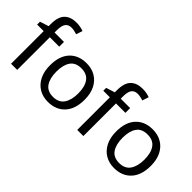

<svg xmlns="http://www.w3.org/2000/svg" viewBox="-24 -1351 1947 1947"><g transform="rotate(45 949.0 -377.5)"><path d="M332 -468H197V0H109V-468H15V-509L109 -539V-570Q109 -674 155 -719.5Q201 -765 283 -765Q315 -765 341.5 -759.5Q368 -754 387 -747L364 -678Q348 -683 327 -688Q306 -693 284 -693Q240 -693 218.5 -663.5Q197 -634 197 -571V-536H332Z M895 -269Q895 -136 827.5 -63Q760 10 645 10Q574 10 518.5 -22.5Q463 -55 431 -117.5Q399 -180 399 -269Q399 -402 466 -474Q533 -546 648 -546Q721 -546 776.5 -513.5Q832 -481 863.5 -419.5Q895 -358 895 -269ZM490 -269Q490 -174 527.5 -118.5Q565 -63 647 -63Q728 -63 766 -118.5Q804 -174 804 -269Q804 -364 766 -418Q728 -472 646 -472Q564 -472 527 -418Q490 -364 490 -269Z M1281 -468H1146V0H1058V-468H964V-509L1058 -539V-570Q1058 -674 1104 -719.5Q1150 -765 1232 -765Q1264 -765 1290.5 -759.5Q1317 -754 1336 -747L1313 -678Q1297 -683 1276 -688Q1255 -693 1233 -693Q1189 -693 1167.5 -663.5Q1146 -634 1146 -571V-536H1281Z M1844 -269Q1844 -136 1776.5 -63Q1709 10 1594 10Q1523 10 1467.5 -22.5Q1412 -55 1380 -117.5Q1348 -180 1348 -269Q1348 -402 1415 -474Q1482 -546 1597 -546Q1670 -546 1725.5 -513.5Q1781 -481 1812.5 -419.5Q1844 -358 1844 -269ZM1439 -269Q1439 -174 1476.5 -118.5Q1514 -63 1596 -63Q1677 -63 1715 -118.5Q1753 -174 1753 -269Q1753 -364 1715 -418Q1677 -472 1595 -472Q1513 -472 1476 -418Q1439 -364 1439 -269Z"/></g></svg>

Font: Noto Sans Pahawh Hmong
Style: Regular
Weight: 400
Designer: Monotype Design Team
Foundry: Monotype Imaging Inc.
Version: Version 2.001; ttfautohint (v1.8.4.7-5d5b)